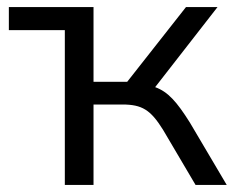

<svg xmlns="http://www.w3.org/2000/svg" viewBox="-20 -522 661 542"><path d="M163 0H244V-227H325C381 -227 405 -212 440 -156L532 0H620L516 -176C479 -235 454 -263 418 -276L594 -502H505L339 -291H244V-502H5V-437H163Z"/></svg>

Font: Poppy and Pepper
Style: Regular
Weight: 400
Designer: Thy Ha
Foundry: Thy Ha
Version: Version 0.001;Glyphs 3.2 (3227)